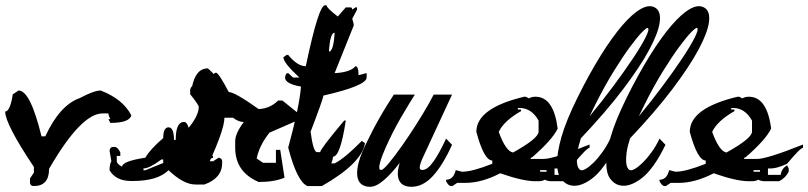

<svg xmlns="http://www.w3.org/2000/svg" viewBox="-20 -718 3119 741"><path d="M51.8 -368.7Q97.2 -368.7 140.1 -191.9H154.8Q210.9 -312.5 287.6 -339.4Q342.8 -368.7 368.7 -368.7Q454.6 -335.4 486.8 -272.9Q479.5 -243.7 405.8 -243.7L398.4 -258.3H405.8Q398.4 -272.5 398.4 -280.3H376Q293 -280.3 169.4 -66.4Q169.4 0 110.8 0Q95.7 0 95.7 -14.6V-29.3L110.8 -51.8V-73.7Q0 -239.3 0 -287.6Q19 -287.6 29.3 -354Z M782.2 -454.1Q816.9 -423.8 816.9 -412.6L809.6 -398.9Q816.9 -387.2 816.9 -371.6Q802.7 -371.6 795.9 -316.4H789.1Q789.1 -329.1 727.1 -350.6L720.2 -378.4Q733.9 -454.1 782.2 -454.1ZM685.5 -247.1H692.4Q708 -247.1 720.2 -171.4Q706.5 -169.4 706.5 -157.7Q706.5 -103.5 747.6 -81.5H754.4L789.1 -123Q802.7 -121.1 802.7 -109.4Q789.1 -106.9 789.1 -95.7H802.7L823.7 -109.4Q837.4 -106.9 837.4 -95.7V-88.9Q837.4 -30.3 768.6 -5.9H733.9Q688.5 -5.9 630.4 -61Q588.4 -19.5 492.7 -19.5H485.8Q427.2 -19.5 402.8 -61Q402.8 -84 409.7 -95.7L402.8 -136.7Q404.8 -150.9 416.5 -150.9H423.3Q433.6 -150.9 444.3 -129.9V-116.2H430.7V-95.7Q430.7 -85.4 451.2 -74.7Q451.2 -95.7 541 -109.4Q559.1 -141.6 609.9 -185.1Q609.9 -226.6 630.4 -226.6Q651.4 -226.6 651.4 -178.2H658.2Q658.2 -242.2 685.5 -247.1ZM533.7 -67.9V-61H541L609.9 -88.9V-102.5H603Q556.2 -67.9 533.7 -67.9Z M813.5 -437.5Q823.7 -437.5 862.8 -362.8Q885.7 -362.8 978.5 -296.9Q1023.9 -299.8 1053.2 -330.1H1069.8L1152.3 -263.7L1020 -206.1Q980.5 -156.2 970.7 -106.4L995.1 -89.8H1044.9V-139.6H1061.5L1078.1 -32.2Q1038.1 -15.6 978.5 -15.6Q887.7 -54.2 887.7 -147.9V-172.9Q887.7 -203.1 920.9 -247.1Q900.4 -247.1 879.4 -263.7H846.2Q846.2 -211.9 763.7 -40.5Q763.7 -7.3 738.8 -7.3H730.5Q691.9 -40.5 672.9 -114.7Q659.7 -114.7 639.6 -147.9Q706.1 -171.4 706.1 -222.2Q747.1 -272 747.1 -305.2Q747.1 -313 713.9 -354.5V-371.1Q716.8 -387.7 730.5 -387.7H738.8Q754.9 -371.1 788.6 -371.1Q796.9 -437.5 813.5 -437.5Z M1240.2 -697.8Q1240.2 -687.5 1283.7 -654.3L1314.5 -689.5H1333Q1339.4 -689.5 1339.4 -680.7L1351.6 -689.5H1357.9V-680.7L1339.4 -645.5Q1345.2 -628.9 1345.2 -619.6L1271.5 -436H1277.3Q1334.5 -440.4 1351.6 -462.4Q1363.8 -462.4 1363.8 -427.7L1395 -436V-418.9Q1395 -387.2 1228 -349.1Q1228 -338.4 1178.7 -209.5Q1189 -130.9 1203.6 -130.9H1215.8Q1215.8 -142.6 1308.6 -252.9H1314.5Q1293.5 -113.3 1265.1 -113.3Q1265.1 -104 1258.8 -87.4H1271.5Q1309.6 -106.4 1376.5 -174.3L1388.7 -165.5Q1376 -87.4 1222.2 0H1166.5Q1126.5 -16.6 1092.3 -148.4Q1135.3 -305.2 1141.6 -383.8Q1080.1 -394.5 1080.1 -418.9Q1082 -436 1092.3 -436L1110.8 -418.9H1135.3Q1073.7 -475.6 1073.7 -497.1L1085.9 -505.9H1092.3Q1127.9 -462.4 1160.2 -462.4Q1209.5 -697.8 1234.4 -697.8ZM1249.5 -519Q1267.1 -519 1271.5 -591.8Q1253.9 -591.8 1249.5 -519Z M1724.6 -353 1622.1 -131.8Q1605 -97.2 1600.8 -79.6Q1596.7 -62 1609.9 -62Q1629.9 -62 1652.8 -94.5Q1675.8 -127 1701.7 -183.1L1724.6 -159.2Q1689.9 -82 1651.4 -39.6Q1612.8 2.9 1567.9 2.9Q1532.7 2.9 1520.8 -21Q1508.8 -44.9 1522.9 -89.8Q1491.7 -48.8 1461.7 -22.9Q1431.6 2.9 1408.7 2.9Q1387.7 2.9 1374.8 -7.1Q1361.8 -17.1 1358.9 -39.1Q1356 -61 1365 -94Q1374 -127 1397.9 -173.8Q1420.9 -221.2 1439.9 -254.6Q1459 -288.1 1472.7 -310.1Q1488.8 -335.9 1500 -353H1581.1Q1562 -323.2 1543.9 -292Q1527.8 -266.1 1510.7 -234.6Q1493.7 -203.1 1480 -173.8Q1427.7 -62 1450.7 -62Q1459 -62 1481.4 -89.1Q1503.9 -116.2 1531.2 -155Q1558.6 -193.8 1586.7 -238Q1614.7 -282.2 1633.8 -315.9L1653.8 -353Z M2009.3 -344.7 2021.5 -338.4Q2032.2 -344.7 2046.4 -344.7Q2116.7 -344.7 2132.3 -221.7Q2111.8 -178.7 2033.7 -110.8Q2027.8 -110.8 2027.8 -104.5H2077.1Q2116.2 -104.5 2255.4 -160.2V-147.5Q2245.1 -147.5 2193.8 -85.9Q2154.3 -67.9 2132.3 -67.9H2120.1V-43H2169.4Q2171.4 -65.9 2193.8 -80.1L2200.2 -67.9V-55.2Q2187.5 -30.8 2163.1 -18.6H2107.9Q2093.8 -18.6 2083 -24.4Q2072.3 -18.6 2058.6 -18.6H2046.4Q1998 -18.6 1910.6 -49.3Q1839.4 -12.2 1775.4 -12.2H1744.6L1726.1 0H1720.2Q1711.4 0 1701.7 -18.6V-24.4Q1730 -24.4 1738.8 -61.5L1763.2 -55.2Q1802.2 -55.2 1879.9 -85.9V-98.6Q1848.1 -98.6 1818.4 -209Q1818.4 -300.8 2002.9 -344.7ZM1978.5 -301.3V-295.4H1990.7V-289.1Q1924.8 -251.5 1904.8 -209Q1932.1 -133.8 1960 -129.4Q2056.2 -182.6 2058.6 -209V-252.4Q2031.7 -301.3 1984.9 -301.3ZM2064.5 -61.5V-55.2H2089.4V-61.5Z M2209.5 -342.8Q2254.4 -433.1 2298.3 -503.7Q2342.3 -574.2 2381.3 -619.6Q2420.4 -665 2453.4 -683.6Q2486.3 -702.1 2509.3 -688Q2531.7 -673.8 2526.1 -632.3Q2520.5 -590.8 2485.6 -525.9Q2450.7 -460.9 2385 -374Q2319.3 -287.1 2221.7 -184.1Q2211.4 -151.9 2208.5 -129.9Q2205.6 -107.9 2206.5 -93.5Q2207.5 -79.1 2211.4 -71.5Q2215.3 -64 2219.7 -62Q2226.6 -58.1 2240.5 -66.2Q2254.4 -74.2 2271 -90.6Q2287.6 -106.9 2304.9 -130.9Q2322.3 -154.8 2335.4 -183.1L2358.4 -159.2Q2312.5 -64 2263.9 -28.1Q2215.3 7.8 2177.7 -3.9Q2159.7 -8.8 2145 -28.3Q2130.4 -47.9 2129.9 -87.9Q2129.4 -127.9 2147 -189.9Q2164.6 -252 2209.5 -342.8ZM2480.5 -609.9Q2476.6 -612.8 2458 -594Q2439.5 -575.2 2411.4 -537.1Q2383.3 -499 2348.4 -442.6Q2313.5 -386.2 2277.3 -314L2255.4 -269Q2302.7 -326.2 2346.2 -384.5Q2389.6 -442.9 2422.1 -491.5Q2454.6 -540 2470.9 -572.5Q2487.3 -605 2480.5 -609.9Z M2399.4 -342.8Q2444.3 -433.1 2488.3 -503.7Q2532.2 -574.2 2571.3 -619.6Q2610.4 -665 2643.3 -683.6Q2676.3 -702.1 2699.2 -688Q2721.7 -673.8 2716.1 -632.3Q2710.4 -590.8 2675.5 -525.9Q2640.6 -460.9 2575 -374Q2509.3 -287.1 2411.6 -184.1Q2401.4 -151.9 2398.4 -129.9Q2395.5 -107.9 2396.5 -93.5Q2397.5 -79.1 2401.4 -71.5Q2405.3 -64 2409.7 -62Q2416.5 -58.1 2430.4 -66.2Q2444.3 -74.2 2460.9 -90.6Q2477.5 -106.9 2494.9 -130.9Q2512.2 -154.8 2525.4 -183.1L2548.3 -159.2Q2502.4 -64 2453.9 -28.1Q2405.3 7.8 2367.7 -3.9Q2349.6 -8.8 2335 -28.3Q2320.3 -47.9 2319.8 -87.9Q2319.3 -127.9 2336.9 -189.9Q2354.5 -252 2399.4 -342.8ZM2670.4 -609.9Q2666.5 -612.8 2647.9 -594Q2629.4 -575.2 2601.3 -537.1Q2573.2 -499 2538.3 -442.6Q2503.4 -386.2 2467.3 -314L2445.3 -269Q2492.7 -326.2 2536.1 -384.5Q2579.6 -442.9 2612.1 -491.5Q2644.5 -540 2660.9 -572.5Q2677.2 -605 2670.4 -609.9Z M2833 -344.7 2845.2 -338.4Q2856 -344.7 2870.1 -344.7Q2940.4 -344.7 2956.1 -221.7Q2935.5 -178.7 2857.4 -110.8Q2851.6 -110.8 2851.6 -104.5H2900.9Q2939.9 -104.5 3079.1 -160.2V-147.5Q3068.8 -147.5 3017.6 -85.9Q2978 -67.9 2956.1 -67.9H2943.8V-43H2993.2Q2995.1 -65.9 3017.6 -80.1L3023.9 -67.9V-55.2Q3011.2 -30.8 2986.8 -18.6H2931.6Q2917.5 -18.6 2906.7 -24.4Q2896 -18.6 2882.3 -18.6H2870.1Q2821.8 -18.6 2734.4 -49.3Q2663.1 -12.2 2599.1 -12.2H2568.4L2549.8 0H2543.9Q2535.2 0 2525.4 -18.6V-24.4Q2553.7 -24.4 2562.5 -61.5L2586.9 -55.2Q2626 -55.2 2703.6 -85.9V-98.6Q2671.9 -98.6 2642.1 -209Q2642.1 -300.8 2826.7 -344.7ZM2802.2 -301.3V-295.4H2814.5V-289.1Q2748.5 -251.5 2728.5 -209Q2755.9 -133.8 2783.7 -129.4Q2879.9 -182.6 2882.3 -209V-252.4Q2855.5 -301.3 2808.6 -301.3ZM2888.2 -61.5V-55.2H2913.1V-61.5Z"/></svg>

Font: Otrack
Style: Regular
Weight: 400
Designer: Sodina
Foundry: Sodina
Version: Version 2.10 June 16, 2016